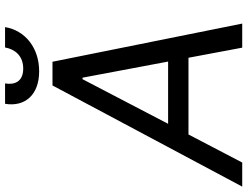

<svg xmlns="http://www.w3.org/2000/svg" viewBox="-146 -822 949 736"><g transform="rotate(-90 328.0 -454.5)"><path d="M72.4 0 180 -206H474.1L512.8 0H605.1L458.8 -727.3H367.9L-19.9 0ZM220.9 -284.1 392 -612.2H397.7L459.5 -284.1ZM297.6 -909.1C284.8 -832.4 332.4 -778.4 421.9 -778.4C512.8 -778.4 578.8 -832.4 591.6 -909.1H513.5C507.1 -872.2 482.2 -839.5 432.5 -839.5C382.8 -839.5 369.3 -872.2 375.7 -909.1Z"/></g></svg>

Font: Magic Ui Pro
Style: Italic
Weight: 400
Italic angle: -9.39999°
Designer: Stefan Endress, Andreas Faust
Version: Version 1.000;FEAKit 1.0